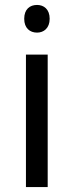

<svg xmlns="http://www.w3.org/2000/svg" viewBox="-20 -757 298 777"><path d="M130 -737C101 -737 78 -720 78 -681C78 -643 101 -625 130 -625C157 -625 181 -643 181 -681C181 -720 157 -737 130 -737ZM173 -536H85V0H173Z"/></svg>

Font: Noto Sans Newa
Style: Regular
Weight: 400
Designer: Monotype Design Team
Foundry: Monotype Imaging Inc.
Version: Version 2.007